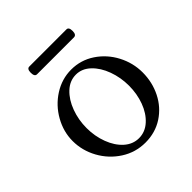

<svg xmlns="http://www.w3.org/2000/svg" viewBox="-158 -675 803 803"><g transform="rotate(-45 243.0 -273.5)"><path d="M41 -209Q41 -263.7 69.1 -313.7Q97.2 -363.8 145 -394.3Q192.9 -424.8 248 -424.8Q304.7 -424.8 351.3 -393.8Q397.9 -362.8 424.6 -312Q451.2 -261.2 451.2 -205.1Q451.2 -147 426.3 -97.4Q401.4 -47.9 356 -18.3Q310.5 11.2 252 11.2Q193.8 11.2 145.3 -20Q96.7 -51.3 68.8 -102.1Q41 -152.8 41 -209ZM371.6 -206.1Q371.6 -254.4 355.7 -298.1Q339.8 -341.8 311.3 -368.9Q282.7 -396 247.1 -396Q210.4 -396 181.6 -368.9Q152.8 -341.8 136.7 -298.1Q120.6 -254.4 120.6 -206.1Q120.6 -157.7 136.7 -115Q152.8 -72.3 181.4 -46.6Q210 -21 246.1 -21Q282.7 -21 311.5 -47.1Q340.3 -73.2 356 -115.7Q371.6 -158.2 371.6 -206.1ZM133.3 -511.7Q119.1 -511.7 119.1 -534.7Q119.1 -557.6 133.3 -557.6H353Q366.7 -557.6 366.7 -534.7Q366.7 -511.7 351.1 -511.7Z"/></g></svg>

Font: JuniusX
Style: Regular
Weight: 400
Designer: Peter S. Baker
Foundry: Briery Creek Software
Version: Version 1.004